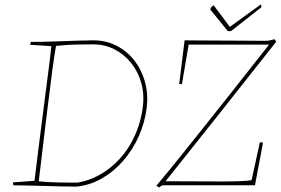

<svg xmlns="http://www.w3.org/2000/svg" viewBox="-20 -827 1253 857"><path d="M321 6Q292 6 254 5Q216 4 176 3Q136 2 100.5 1Q65 0 40 0Q38 -4 38 -13L134 -20Q143 -97 153 -174Q163 -251 173 -330Q178 -370 184.5 -421Q191 -472 198 -524.5Q205 -577 209 -621L115 -627Q115 -634 118 -640Q171 -640 226 -642Q281 -644 326.5 -645.5Q372 -647 396 -647Q453 -647 500 -623Q547 -599 579.5 -557.5Q612 -516 627 -462Q642 -408 635 -348Q627 -281 600 -220Q573 -159 530.5 -110Q488 -61 434.5 -30.5Q381 0 321 6ZM327 -12Q373 -20 413 -40.5Q453 -61 487 -91Q540 -138 573.5 -204.5Q607 -271 617 -346Q625 -404 611 -455Q597 -506 566 -545Q535 -584 491.5 -606.5Q448 -629 395 -629Q352 -629 314.5 -628Q277 -627 230 -622Q223 -585 213 -509.5Q203 -434 192 -343Q182 -263 172 -177.5Q162 -92 153 -18Q168 -16 192.5 -14.5Q217 -13 244 -12.5Q271 -12 293.5 -12Q316 -12 327 -12ZM690 10 678 2Q730 -60 787.5 -131.5Q845 -203 903 -276Q961 -349 1014.5 -416.5Q1068 -484 1111 -539Q1154 -594 1181 -628H822L792 -451Q786 -451 780 -453L804 -647Q823 -647 864 -646.5Q905 -646 955.5 -646Q1006 -646 1053 -645.5Q1100 -645 1133 -645Q1166 -645 1172 -645Q1177 -645 1185.5 -647Q1194 -649 1205 -652L1212 -643L1213 -641Q1089 -484 964.5 -326.5Q840 -169 719 -18Q875 -17 974 -17Q1073 -17 1103 -23L1140 -192Q1146 -192 1154 -190L1118 0H704ZM997 -688 919 -784 921 -793Q926 -799 934 -803L1006 -707L1144 -807Q1147 -804 1147 -795L1011 -688Z"/></svg>

Font: Labrada Thin
Style: Italic
Weight: 100
Italic angle: -7°
Designer: Mercedes Jáuregui
Foundry: Omnibus-Type Team
Version: Version 1.000; ttfautohint (v1.8.4.7-5d5b)